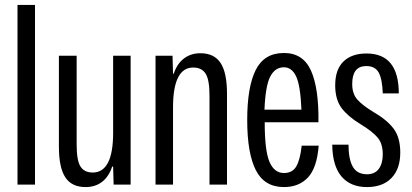

<svg xmlns="http://www.w3.org/2000/svg" viewBox="-20 -749 1672 779"><path d="M51 -729H122V0H51Z M219 -154V-523H291V-162Q291 -98 306.5 -73.5Q322 -49 356 -49Q439 -49 439 -210V-523H510V0H441L439 -73H435Q422 -33 394.5 -11.5Q367 10 327 10Q271 10 245 -29.5Q219 -69 219 -154Z M611 -523H680L682 -450H685Q698 -490 726 -511.5Q754 -533 793 -533Q849 -533 875 -493.5Q901 -454 901 -369V0H830V-361Q830 -426 814 -450.5Q798 -475 764 -475Q682 -475 682 -313V0H611Z M983 -262Q983 -396 1017.5 -465Q1052 -534 1132 -534Q1210 -534 1242 -462Q1274 -390 1272 -253H1054Q1054 -137 1073.5 -92Q1093 -47 1132 -47Q1167 -47 1182.5 -74.5Q1198 -102 1204 -158H1273Q1266 -68 1229.5 -29Q1193 10 1132 10Q1053 10 1018 -58.5Q983 -127 983 -262ZM1203 -304Q1199 -402 1181.5 -439Q1164 -476 1132 -476Q1096 -476 1076.5 -438.5Q1057 -401 1053 -304Z M1328 -162H1394Q1394 -103 1411.5 -72.5Q1429 -42 1469 -42Q1501 -42 1517 -64Q1533 -86 1533 -123Q1533 -166 1512 -191Q1491 -216 1443 -245Q1392 -276 1366 -310.5Q1340 -345 1340 -403Q1340 -467 1373.5 -499.5Q1407 -532 1467 -532Q1598 -532 1598 -370H1533Q1531 -428 1516.5 -454.5Q1502 -481 1466 -481Q1409 -481 1409 -408Q1409 -369 1429.5 -345.5Q1450 -322 1493 -296Q1550 -263 1577 -227Q1604 -191 1604 -130Q1604 -64 1568.5 -27Q1533 10 1469 10Q1402 10 1365.5 -33Q1329 -76 1328 -162Z"/></svg>

Font: Mona Sans Condensed
Style: Regular
Weight: 400
Width: 3
Designer: Deni Anggara
Foundry: GitHub
Version: Version 2.000